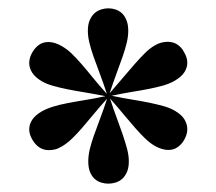

<svg xmlns="http://www.w3.org/2000/svg" viewBox="-20 -749 520 462"><path d="M400.9 -482.4Q417.5 -472.7 424.1 -461.2Q430.7 -449.7 430.7 -438.5Q430.7 -431.6 428.7 -425Q426.8 -418.5 423.3 -412.6Q417.5 -402.3 408 -395.3Q398.4 -388.2 384.8 -388.2Q370.1 -388.2 352.5 -397.9Q340.8 -404.8 329.3 -415.8Q317.9 -426.8 305.2 -441.2Q292.5 -455.6 277.8 -473.4Q263.2 -491.2 244.6 -512.2Q252.9 -486.8 261 -465.1Q269 -443.4 275.4 -424.8Q281.7 -406.2 285.9 -390.4Q290 -374.5 290 -360.8Q290 -345.7 285.6 -335.4Q281.2 -325.2 274.2 -318.8Q267.1 -312.5 258.3 -309.8Q249.5 -307.1 240.7 -307.1Q231.9 -307.1 223.1 -309.8Q214.4 -312.5 207.5 -318.8Q200.7 -325.2 196.5 -335.4Q192.4 -345.7 192.4 -360.8Q192.4 -374.5 196 -389.9Q199.7 -405.3 206.1 -423.3Q212.4 -441.4 220.7 -463.1Q229 -484.9 237.8 -511.7Q219.7 -491.7 205.1 -473.9Q190.4 -456.1 177.5 -441.2Q164.6 -426.3 152.8 -415Q141.1 -403.8 129.4 -397Q120.6 -391.6 112.8 -389.6Q105 -387.7 98.1 -387.7Q84 -387.7 74 -394.8Q64 -401.9 58.1 -412.6Q50.3 -425.3 50.3 -438Q50.3 -449.2 57.1 -460.2Q64 -471.2 80.6 -481Q92.8 -487.8 107.9 -492.4Q123 -497.1 141.8 -500.7Q160.6 -504.4 183.6 -508.1Q206.5 -511.7 233.9 -517.6Q207.5 -522.9 184.6 -526.6Q161.6 -530.3 142.3 -534.2Q123 -538.1 107.4 -542.5Q91.8 -546.9 80.1 -553.7Q64 -563.5 57.1 -574.7Q50.3 -585.9 50.3 -597.2Q50.3 -610.8 58.1 -623.5Q64 -633.8 73.5 -640.9Q83 -647.9 96.7 -647.9Q111.8 -647.9 128.4 -638.2Q140.6 -631.3 152.1 -620.4Q163.6 -609.4 176.3 -594.7Q189 -580.1 203.6 -562Q218.3 -543.9 237.3 -522.9Q229 -548.3 220.7 -570.3Q212.4 -592.3 205.8 -610.8Q199.2 -629.4 195.3 -645.3Q191.4 -661.1 191.4 -674.8Q191.4 -689.9 195.8 -700.2Q200.2 -710.4 207 -716.8Q213.9 -723.1 222.9 -726.1Q231.9 -729 240.7 -729Q249.5 -729 258.3 -726.1Q267.1 -723.1 273.7 -716.8Q280.3 -710.4 284.4 -700.2Q288.6 -689.9 288.6 -674.8Q288.6 -661.1 284.9 -645.8Q281.2 -630.4 274.9 -612.3Q268.6 -594.2 260.5 -572.5Q252.4 -550.8 243.7 -524.4Q261.2 -544.4 276.1 -562.3Q291 -580.1 304 -594.7Q316.9 -609.4 328.4 -620.8Q339.8 -632.3 351.6 -639.2Q360.4 -644.5 368.4 -646.5Q376.5 -648.4 383.3 -648.4Q397.5 -648.4 407.5 -641.4Q417.5 -634.3 422.9 -623.5Q430.7 -610.8 430.7 -597.7Q430.7 -586.4 423.8 -575.4Q417 -564.5 400.4 -554.7Q388.7 -547.9 373.5 -543.5Q358.4 -539.1 339.8 -535.4Q321.3 -531.7 298.6 -528.1Q275.9 -524.4 248.5 -518.6Q274.4 -513.2 297.1 -509.5Q319.8 -505.9 338.9 -502Q357.9 -498 373.5 -493.7Q389.2 -489.3 400.9 -482.4Z"/></svg>

Font: SVN-Playfair Display
Style: Bold
Weight: 700
Designer: Claus Eggers Sørensen
Foundry: Claus Eggers Sørensen
Version: Version 1.004;PS 001.004;hotconv 1.0.70;makeotf.lib2.5.58329